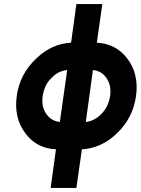

<svg xmlns="http://www.w3.org/2000/svg" viewBox="-20 -720 689 940"><path d="M328 -511Q233 -506 159 -435Q77 -359 62 -250Q47 -141 106 -65Q161 7 254 11L228 200H354L381 11Q475 6 550 -65Q631 -141 646 -250Q661 -359 602 -435Q547 -506 454 -511L481 -700H354ZM273 -123Q233 -127 209 -159Q181 -196 189 -250Q193 -277 204 -300Q215 -323 235 -341Q266 -373 309 -377ZM435 -377Q476 -373 499 -341Q527 -304 519 -250Q511 -195 473 -159Q441 -127 400 -123Z"/></svg>

Font: Unageo
Style: Bold-Italic
Weight: 700
Designer: Richard Sepsi
Foundry: Richard Sepsi
Version: Version 2.000